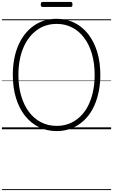

<svg xmlns="http://www.w3.org/2000/svg" viewBox="-20 -1341 1173 1992"><path d="M568 19Q466 19 382.5 -22.5Q299 -64 238.5 -141Q178 -218 145.5 -325.5Q113 -433 113 -564Q113 -652 127.5 -729Q142 -806 170 -870.5Q198 -935 238 -986Q278 -1037 329 -1073Q380 -1109 440 -1127.5Q500 -1146 568 -1146Q670 -1146 753 -1104.5Q836 -1063 896 -986Q956 -909 988.5 -802Q1021 -695 1021 -564Q1021 -477 1006 -399.5Q991 -322 963.5 -257Q936 -192 896 -141Q856 -90 805.5 -54.5Q755 -19 695.5 0Q636 19 568 19ZM568 -35Q627 -35 678.5 -51.5Q730 -68 774 -100Q818 -132 853 -178Q888 -224 912 -283Q936 -342 949 -412.5Q962 -483 962 -564Q962 -685 933.5 -782.5Q905 -880 852.5 -949.5Q800 -1019 728 -1056Q656 -1093 569 -1093Q509 -1093 457 -1076.5Q405 -1060 361 -1027.5Q317 -995 282 -949.5Q247 -904 222 -845Q197 -786 184 -715.5Q171 -645 171 -564Q171 -443 200 -345.5Q229 -248 281.5 -178.5Q334 -109 407 -72Q480 -35 568 -35ZM422 -1269Q411 -1269 407 -1275.5Q403 -1282 403 -1294Q403 -1307 407 -1314Q411 -1321 422 -1321H713Q724 -1321 728 -1314Q732 -1307 732 -1294Q732 -1282 728 -1275.5Q724 -1269 713 -1269ZM0 621H1133V631H0ZM0 -20H1133V0H0ZM0 -505H1133V-500H0ZM0 -1141H1133V-1131H0Z"/></svg>

Font: Playwrite BR Guides
Style: Regular
Weight: 400
Designer: Veronika Burian, José Scaglione
Foundry: TypeTogether
Version: Version 1.003